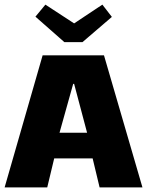

<svg xmlns="http://www.w3.org/2000/svg" viewBox="-20 -809 635 829"><path d="M336 -627 463 -736 422 -789 300 -708 176 -789 133 -737 258 -627ZM410 0H595L429 -570H164L0 0H184L214 -125H380ZM300 -447 356 -236H237L296 -447Z"/></svg>

Font: FilmFarsi Display
Style: Regular
Weight: 400
Designer: Borna Izadpanah
Foundry: Borna Izadpanah
Version: Version 1.000;PS 001.000;hotconv 1.0.88;makeotf.lib2.5.64775